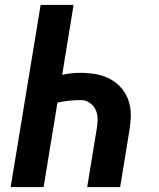

<svg xmlns="http://www.w3.org/2000/svg" viewBox="-20 -755 640 775"><path d="M23 0 144 -735H277L231 -453Q249 -457 268 -459Q287 -461 305 -461Q339 -461 370.5 -455Q402 -449 429 -433.5Q456 -418 475 -393.5Q494 -369 502 -338Q510 -307 507.5 -274Q505 -241 499 -208L465 0H332L369 -226Q373 -247 374 -268.5Q375 -290 367.5 -308.5Q360 -327 343.5 -339Q327 -351 306 -351Q283 -351 259.5 -348.5Q236 -346 212 -341L156 0Z"/></svg>

Font: Iosevka Aile Extrabold
Style: Italic
Weight: 800
Italic angle: -9°
Designer: Belleve Invis
Foundry: Belleve Invis
Version: Version 31.1.0; ttfautohint (v1.8.4)